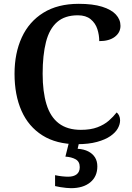

<svg xmlns="http://www.w3.org/2000/svg" viewBox="-20 -744 688 1004"><path d="M382 10Q275 10 202 -36Q129 -82 92.5 -164.5Q56 -247 56 -358Q56 -466 94 -548.5Q132 -631 207 -677.5Q282 -724 392 -724Q465 -724 513.5 -709Q562 -694 586 -668Q610 -642 610 -609Q610 -574 580.5 -551.5Q551 -529 499 -529Q499 -561 489 -592Q479 -623 454 -643.5Q429 -664 387 -664Q319 -664 278.5 -628.5Q238 -593 220.5 -524.5Q203 -456 203 -358Q203 -265 223 -199Q243 -133 287.5 -99Q332 -65 403 -65Q454 -65 489.5 -78.5Q525 -92 549 -113Q573 -134 590 -156Q598 -150 603 -139Q608 -128 608 -115Q608 -94 596 -72.5Q584 -51 557.5 -32.5Q531 -14 487.5 -2Q444 10 382 10ZM351 240Q341 240 326 238.5Q311 237 295.5 234.5Q280 232 268 229V172Q286 176 304.5 178Q323 180 336 180Q365 180 381 167.5Q397 155 397 130Q397 101 375.5 89Q354 77 322 75L343 -9H396L386 34Q419 36 442 48Q465 60 477 79.5Q489 99 489 126Q489 179 452 209.5Q415 240 351 240Z"/></svg>

Font: Noto Serif Hebrew SemiBold
Style: Regular
Weight: 600
Version: Version 2.003